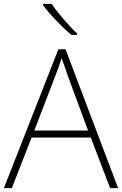

<svg xmlns="http://www.w3.org/2000/svg" viewBox="-20 -970 630 990"><path d="M247 -950H202V-943C234 -899 297 -833 348 -790H377V-798C335 -837 274 -907 247 -950ZM548 0H589L318 -716H281L0 0H41L143 -261H448ZM330 -578 434 -297H157L265 -578C275 -604 288 -638 298 -670C310 -636 323 -600 330 -578Z"/></svg>

Font: Noto Sans Arabic ExtLt
Style: Regular
Weight: 200
Designer: Monotype Design Team, Nadine Chahine, Nizar Qandah and Khaled Hosny
Foundry: Monotype Imaging Inc.
Version: Version 2.012